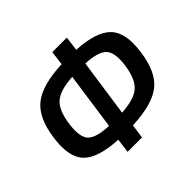

<svg xmlns="http://www.w3.org/2000/svg" viewBox="-176 -939 1179 1179"><g transform="rotate(-45 413.5 -350.0)"><path d="M540 -730 528 -636Q694 -627 757 -561Q820 -495 798 -345Q778 -194 699.5 -131.5Q621 -69 446 -62L433 30H308L320 -63Q151 -72 89 -137.5Q27 -203 49 -355Q70 -505 149 -567.5Q228 -630 402 -637L414 -730ZM508 -537 454 -164Q565 -171 611 -211.5Q657 -252 672 -355Q686 -455 651.5 -493.5Q617 -532 508 -537ZM340 -163 393 -536Q281 -529 235.5 -488.5Q190 -448 176 -345Q162 -244 195.5 -206Q229 -168 340 -163Z"/></g></svg>

Font: Exo 2.0 Semi Bold
Style: Italic
Weight: 600
Italic angle: -8°
Designer: Natanael Gama
Version: Version 1.001;PS 001.001;hotconv 1.0.70;makeotf.lib2.5.58329